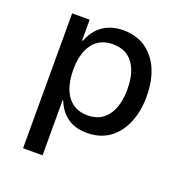

<svg xmlns="http://www.w3.org/2000/svg" viewBox="-124 -616 866 907"><g transform="rotate(20 308.5 -163.0)"><path d="M89 180V-498H177V-394H181Q203 -450 245 -478Q287 -506 345 -506Q410 -506 457 -474Q504 -442 529 -384.5Q554 -327 554 -249Q554 -173 529 -114.5Q504 -56 458 -23.5Q412 9 346 9Q288 9 249 -18.5Q210 -46 190 -97H187V180ZM321 -70Q387 -70 422 -118Q457 -166 457 -250Q457 -333 422.5 -380Q388 -427 321 -427Q255 -427 220 -380Q185 -333 185 -250Q185 -166 220 -118Q255 -70 321 -70Z"/></g></svg>

Font: Nunito Sans 7pt SemiCondensed Medium
Style: Regular
Weight: 500
Width: 4
Designer: Vernon Adams
Foundry: Vernon Adams
Version: Version 3.101;gftools[0.9.27]